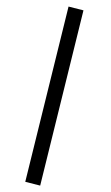

<svg xmlns="http://www.w3.org/2000/svg" viewBox="-57 -759 524 904"><g transform="rotate(-5 205.0 -307.0)"><path d="M302.2 -721.2 370.6 -697.3 95.7 106.9 27.3 83Z"/></g></svg>

Font: Vazirmatn FD
Style: Regular
Weight: 400
Designer: Saber Rastikerdar
Foundry: Saber Rastikerdar
Version: Version 33.001